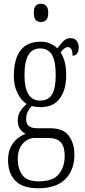

<svg xmlns="http://www.w3.org/2000/svg" viewBox="-20 -767 452 1027"><path d="M185 240Q101 240 62 199.5Q23 159 23 90Q23 49 37 20.5Q51 -8 72.5 -25.5Q94 -43 117 -51Q101 -59 88 -76Q75 -93 75 -123Q75 -152 89.5 -173.5Q104 -195 123 -211Q93 -229 73.5 -269Q54 -309 54 -359Q54 -544 198 -544Q226 -544 248.5 -534Q271 -524 286 -509Q298 -524 315.5 -543.5Q333 -563 358 -563Q379 -563 390 -548.5Q401 -534 401 -514Q401 -495 393 -482Q385 -469 368 -469Q368 -515 343 -515Q325 -515 304 -487Q317 -467 325.5 -439Q334 -411 334 -364Q334 -287 300 -240.5Q266 -194 198 -194Q187 -194 172.5 -195.5Q158 -197 150 -200Q139 -188 129.5 -171.5Q120 -155 120 -130Q120 -103 135.5 -92Q151 -81 178 -81H249Q319 -81 348.5 -40Q378 1 378 60Q378 142 329.5 191Q281 240 185 240ZM195 -229Q239 -229 258.5 -262.5Q278 -296 278 -365Q278 -442 257.5 -475Q237 -508 194 -508Q153 -508 132 -473Q111 -438 111 -364Q111 -229 195 -229ZM186 203Q264 203 295 164Q326 125 326 68Q326 18 305.5 -5.5Q285 -29 237 -29H167Q130 -29 102.5 0.5Q75 30 75 86Q75 135 99.5 169Q124 203 186 203ZM199 -649Q182 -649 171.5 -659.5Q161 -670 161 -698Q161 -726 171.5 -736.5Q182 -747 199 -747Q215 -747 226.5 -736.5Q238 -726 238 -698Q238 -670 226.5 -659.5Q215 -649 199 -649Z"/></svg>

Font: Noto Serif ExtraCondensed Light
Style: Regular
Weight: 300
Width: 2
Designer: Monotype Design Team
Foundry: Monotype Imaging Inc.
Version: Version 2.014; ttfautohint (v1.8.4.7-5d5b)